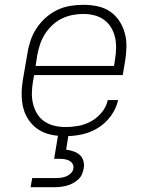

<svg xmlns="http://www.w3.org/2000/svg" viewBox="-20 -558 640 798"><path d="M252 8Q222 8 193 2Q164 -4 140.5 -19Q117 -34 100.5 -57.5Q84 -81 77 -108.5Q70 -136 70 -166Q70 -196 75 -226L94 -336Q98 -363 107 -389.5Q116 -416 132 -440.5Q148 -465 170 -484.5Q192 -504 218 -516.5Q244 -529 272 -533.5Q300 -538 327 -538Q356 -538 385 -532Q414 -526 437 -510.5Q460 -495 475.5 -471.5Q491 -448 498.5 -421Q506 -394 505.5 -364Q505 -334 500 -304L490 -246H122L117 -219Q113 -196 112.5 -172Q112 -148 117.5 -126Q123 -104 134.5 -85Q146 -66 164.5 -53.5Q183 -41 205.5 -35.5Q228 -30 252 -30Q279 -30 306.5 -35Q334 -40 359 -54Q384 -68 403 -91Q422 -114 428 -142H471Q463 -107 441 -76.5Q419 -46 387.5 -26.5Q356 -7 321 0.5Q286 8 252 8ZM454 -284 458 -311Q462 -334 462.5 -357.5Q463 -381 458 -403Q453 -425 441.5 -444Q430 -463 412 -476Q394 -489 371.5 -494.5Q349 -500 326 -500Q303 -500 280.5 -495.5Q258 -491 236.5 -480.5Q215 -470 197 -453Q179 -436 166.5 -416Q154 -396 146.5 -374Q139 -352 135 -329L128 -284ZM107 220 114 182H214Q224 182 235 180.5Q246 179 256.5 174.5Q267 170 275.5 161Q284 152 285 142Q287 131 281.5 122.5Q276 114 267 109.5Q258 105 247.5 103.5Q237 102 227 102H205L222 0H265L255 64Q270 66 285 71Q300 76 311 85.5Q322 95 326.5 110.5Q331 126 328 141Q326 154 320.5 166.5Q315 179 305 188Q295 197 283 203.5Q271 210 258 213.5Q245 217 232.5 218.5Q220 220 207 220Z"/></svg>

Font: Iosevka Slab XLtExObl
Style: Regular
Weight: 200
Width: 7
Italic angle: -9°
Monospace: yes
Designer: Belleve Invis
Foundry: Belleve Invis
Version: Version 11.1.1; ttfautohint (v1.8.3)